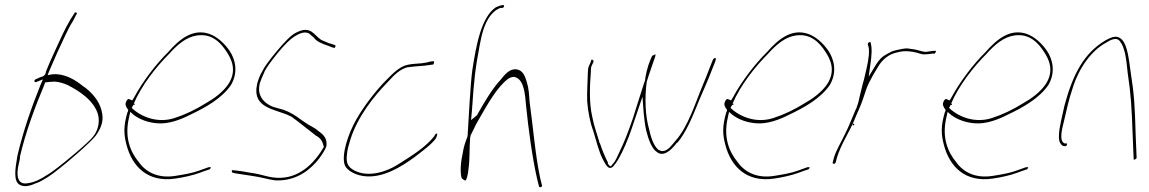

<svg xmlns="http://www.w3.org/2000/svg" viewBox="-20 -691 4631 774"><path d="M50 -62C40 -5 35 38 58 53C76 64 99 60 126 47H128C159 34 189 13 216 -9C243 -29 346 -117 366 -144C378 -161 387 -178 391 -195C395 -212 394 -228 389 -247C379 -286 348 -322 313 -345C287 -366 250 -390 206 -392C200 -392 194 -392 188 -391L172 -388L179 -406C200 -456 222 -504 243 -548C253 -568 261 -586 274 -606L288 -633C290 -636 290 -636 290 -639C287 -641 281 -642 281 -640V-639L263 -611C252 -592 242 -573 232 -552C210 -503 186 -455 165 -402C165 -400 165 -388 150 -382C150 -382 146 -381 143 -380L123 -371C115 -367 118 -355 130 -362L153 -371L143 -348C108 -261 73 -162 50 -62ZM52 -63H51ZM60 -56V-58C84 -162 122 -261 159 -350L162 -359H164C175 -360 186 -362 199 -362H200C219 -361 237 -355 253 -348C296 -326 358 -288 375 -230C379 -215 379 -199 376 -184C373 -170 367 -155 356 -141C335 -114 237 -34 213 -16C198 -4 181 8 167 16C147 29 122 44 89 48C54 53 49 23 51 -1C52 -20 59 -41 61 -56ZM167 16Z M489 -281C482 -271 489 -258 497 -248L495 -239H494C477 -181 479 -149 490 -107C513 -19 576 45 686 29C721 24 756 16 784 6C797 1 811 -4 824 -8C825 -8 828 -10 830 -16V-17C831 -18 828 -16 829 -17H821L782 -3C755 7 719 13 687 18C619 29 569 4 540 -37C506 -78 481 -136 500 -217L505 -240L520 -227C545 -209 576 -197 614 -194C660 -190 709 -209 748 -229C807 -257 873 -293 911 -348C942 -401 928 -453 905 -487C884 -517 855 -544 822 -555C757 -576 704 -534 657 -480C611 -435 556 -364 521 -299L513 -286L502 -291C497 -293 495 -292 489 -283ZM511 -256 519 -271 518 -268H522L523 -273H519C551 -348 611 -423 661 -473C695 -511 731 -542 774 -548C835 -557 871 -518 895 -480C912 -454 936 -408 902 -354C880 -320 842 -293 810 -275C768 -249 727 -229 683 -215C615 -193 549 -220 512 -255ZM911 -347Z M915 -5C914 -4 914 2 917 5L930 8C954 11 979 16 1002 19C1031 23 1060 32 1088 36C1157 40 1213 10 1256 -39C1270 -55 1289 -82 1296 -102C1299 -131 1287 -146 1266 -161L1265 -162H1264C1257 -169 1248 -175 1235 -182C1221 -189 1208 -199 1194 -208C1172 -225 1148 -240 1121 -249L1085 -259C1065 -265 1044 -280 1034 -297C1026 -311 1021 -326 1027 -354V-356L1028 -357C1032 -369 1038 -384 1046 -401V-402C1055 -420 1072 -443 1100 -478C1128 -512 1151 -534 1167 -544C1188 -557 1209 -566 1228 -555L1229 -554V-553L1247 -538V-537C1258 -523 1278 -515 1304 -506L1322 -499H1323C1326 -499 1328 -498 1330 -498C1334 -506 1332 -509 1331 -509L1310 -516H1308C1296 -521 1286 -525 1275 -530C1259 -541 1250 -554 1235 -564C1214 -576 1193 -571 1164 -554C1150 -545 1127 -522 1096 -485C1065 -448 1045 -420 1038 -405C1027 -387 1022 -371 1017 -355C993 -251 1092 -253 1152 -222H1153C1184 -200 1221 -169 1254 -144C1271 -135 1280 -123 1284 -103L1286 -99L1285 -98C1251 -38 1198 14 1131 24C1080 32 1043 14 1006 8C983 5 959 -1 936 -3L920 -5ZM1017 -354H1016ZM1254 -145Z M1379 -71C1380 -87 1386 -108 1393 -130C1422 -221 1487 -303 1542 -359C1569 -389 1592 -412 1623 -420H1625C1634 -421 1644 -422 1651 -423C1667 -425 1690 -425 1703 -428H1704C1715 -430 1723 -430 1727 -431C1732 -442 1730 -444 1728 -444C1726 -444 1721 -444 1716 -443H1715C1704 -440 1698 -438 1681 -436C1660 -434 1643 -434 1624 -430C1594 -424 1568 -400 1536 -367C1496 -327 1445 -261 1415 -207C1384 -152 1355 -67 1370 -25C1379 -3 1416 18 1458 20C1526 24 1595 -16 1653 -59C1683 -82 1722 -111 1737 -133C1742 -143 1743 -150 1742 -152H1741L1740 -153C1739 -153 1734 -150 1732 -145V-144C1696 -96 1633 -59 1581 -26C1538 1 1465 26 1408 -4C1385 -17 1373 -31 1379 -71ZM1625 -422Z M1884 -408C1877 -359 1869 -212 1865 -144L1864 -139C1856 -119 1850 -100 1847 -83V-82C1837 -38 1834 2 1841 27C1847 33 1854 37 1856 37C1861 33 1866 18 1869 -13C1874 -48 1872 -91 1875 -134L1876 -139C1877 -141 1876 -141 1877 -144V-145L1891 -173C1897 -187 1906 -202 1914 -216C1945 -270 1984 -340 2028 -373C2035 -378 2044 -381 2052 -381H2053C2077 -376 2086 -354 2092 -331C2096 -313 2099 -291 2101 -262C2110 -173 2126 -54 2145 29L2153 61C2154 65 2166 65 2165 57L2157 24C2138 -65 2128 -188 2115 -280C2113 -311 2111 -336 2105 -355C2096 -388 2087 -409 2059 -412C2034 -412 2018 -395 1996 -367C1965 -334 1933 -280 1907 -234L1905 -230C1905 -229 1902 -226 1901 -225L1879 -207L1883 -252C1891 -369 1895 -409 1914 -510C1922 -553 1933 -597 1957 -628C1971 -646 1983 -653 1996 -659H2006C2009 -660 2013 -664 2012 -668C2012 -676 1981 -663 1978 -661C1920 -621 1900 -511 1884 -408ZM2059 -411V-410Z M2350 -402C2349 -364 2346 -322 2347 -284C2350 -241 2359 -196 2372 -162C2385 -119 2394 -80 2410 -49C2423 -25 2434 -2 2453 -21C2455 -23 2457 -27 2460 -30C2478 -53 2499 -99 2514 -138C2528 -174 2540 -214 2554 -254L2570 -301L2575 -233C2578 -207 2580 -186 2585 -165C2593 -131 2608 -91 2627 -79C2652 -58 2682 -80 2709 -116H2711C2746 -157 2773 -223 2799 -288C2817 -331 2835 -369 2851 -412L2863 -442C2867 -455 2867 -455 2863 -457C2859 -459 2852 -449 2851 -443L2839 -413C2832 -394 2824 -374 2816 -355C2784 -280 2755 -180 2701 -121C2691 -110 2674 -83 2652 -82C2646 -81 2641 -84 2635 -87H2633L2632 -89C2613 -107 2603 -141 2596 -173C2582 -222 2578 -292 2587 -361L2588 -364C2599 -400 2611 -432 2621 -462L2623 -472C2621 -471 2616 -470 2609 -466C2598 -443 2588 -415 2582 -380C2582 -374 2580 -367 2579 -362L2578 -361C2570 -337 2562 -312 2555 -289L2531 -213C2515 -166 2496 -116 2477 -78C2469 -61 2462 -42 2450 -30L2443 -21H2441C2436 -23 2432 -28 2430 -32L2431 -35C2419 -59 2408 -84 2398 -115H2396V-119C2387 -150 2374 -184 2367 -223C2355 -275 2357 -341 2362 -403C2362 -413 2362 -421 2367 -430C2372 -439 2373 -443 2373 -444C2372 -450 2366 -452 2364 -450C2364 -449 2363 -448 2361 -440C2355 -426 2350 -421 2350 -402ZM2582 -380 2581 -379ZM2621 -462V-463ZM2863 -442Z M2903 -281C2896 -271 2903 -258 2911 -248L2909 -239H2908C2891 -181 2893 -149 2904 -107C2927 -19 2990 45 3100 29C3135 24 3170 16 3198 6C3211 1 3225 -4 3238 -8C3239 -8 3242 -10 3244 -16V-17C3245 -18 3242 -16 3243 -17H3235L3196 -3C3169 7 3133 13 3101 18C3033 29 2983 4 2954 -37C2920 -78 2895 -136 2914 -217L2919 -240L2934 -227C2959 -209 2990 -197 3028 -194C3074 -190 3123 -209 3162 -229C3221 -257 3287 -293 3325 -348C3356 -401 3342 -453 3319 -487C3298 -517 3269 -544 3236 -555C3171 -576 3118 -534 3071 -480C3025 -435 2970 -364 2935 -299L2927 -286L2916 -291C2911 -293 2909 -292 2903 -283ZM2925 -256 2933 -271 2932 -268H2936L2937 -273H2933C2965 -348 3025 -423 3075 -473C3109 -511 3145 -542 3188 -548C3249 -557 3285 -518 3309 -480C3326 -454 3350 -408 3316 -354C3294 -320 3256 -293 3224 -275C3182 -249 3141 -229 3097 -215C3029 -193 2963 -220 2926 -255ZM3325 -347Z M3337 -37C3336 -31 3338 -31 3339 -31C3345 -31 3347 -31 3349 -37L3354 -56C3370 -108 3401 -154 3422 -202C3435 -235 3451 -266 3460 -295C3467 -317 3475 -342 3485 -361L3500 -389L3518 -419C3537 -453 3565 -473 3594 -479L3606 -482C3623 -486 3642 -485 3660 -482C3681 -479 3695 -470 3710 -472H3711C3719 -472 3734 -474 3739 -475H3748C3750 -476 3753 -482 3753 -485C3753 -486 3753 -487 3750 -486H3742C3733 -484 3722 -484 3715 -482H3712C3706 -482 3702 -483 3698 -484L3682 -488C3675 -490 3672 -491 3665 -492L3644 -495C3628 -498 3610 -492 3593 -489L3576 -484L3557 -474C3536 -463 3526 -453 3511 -430L3482 -382L3489 -433C3494 -468 3496 -497 3490 -518V-519C3489 -525 3478 -519 3479 -515L3478 -513C3479 -508 3483 -501 3483 -488C3484 -460 3476 -426 3468 -392C3465 -378 3462 -366 3458 -353C3454 -334 3449 -319 3446 -304L3442 -286C3440 -277 3437 -268 3434 -260L3432 -253H3431C3416 -219 3403 -183 3386 -150C3371 -118 3350 -84 3342 -56ZM3434 -258H3433ZM3417 -186H3423L3424 -192H3418ZM3421 -200V-199ZM3459 -351H3458ZM3593 -489H3592Z M3784 -281C3777 -271 3784 -258 3792 -248L3790 -239H3789C3772 -181 3774 -149 3785 -107C3808 -19 3871 45 3981 29C4016 24 4051 16 4079 6C4092 1 4106 -4 4119 -8C4120 -8 4123 -10 4125 -16V-17C4126 -18 4123 -16 4124 -17H4116L4077 -3C4050 7 4014 13 3982 18C3914 29 3864 4 3835 -37C3801 -78 3776 -136 3795 -217L3800 -240L3815 -227C3840 -209 3871 -197 3909 -194C3955 -190 4004 -209 4043 -229C4102 -257 4168 -293 4206 -348C4237 -401 4223 -453 4200 -487C4179 -517 4150 -544 4117 -555C4052 -576 3999 -534 3952 -480C3906 -435 3851 -364 3816 -299L3808 -286L3797 -291C3792 -293 3790 -292 3784 -283ZM3806 -256 3814 -271 3813 -268H3817L3818 -273H3814C3846 -348 3906 -423 3956 -473C3990 -511 4026 -542 4069 -548C4130 -557 4166 -518 4190 -480C4207 -454 4231 -408 4197 -354C4175 -320 4137 -293 4105 -275C4063 -249 4022 -229 3978 -215C3910 -193 3844 -220 3807 -255ZM4206 -347Z M4257 -202C4248 -161 4245 -125 4255 -113C4259 -105 4266 -102 4269 -102H4276C4279 -102 4280 -104 4281 -108C4282 -112 4281 -113 4278 -113H4271C4248 -124 4262 -173 4269 -202C4280 -248 4288 -289 4303 -332C4329 -418 4380 -487 4439 -519C4456 -530 4484 -545 4497 -521C4505 -512 4510 -496 4515 -477C4520 -454 4523 -427 4526 -397C4539 -311 4542 -259 4546 -149L4550 -51C4550 -47 4551 -47 4553 -47C4556 -48 4562 -52 4562 -55L4558 -151C4555 -263 4552 -313 4538 -400C4531 -452 4525 -507 4504 -530C4485 -550 4467 -545 4436 -528C4350 -477 4305 -392 4271 -265ZM4439 -519Z"/></svg>

Font: Stray Cat
Style: HlCnObl
Weight: 100
Version: Version 1.0